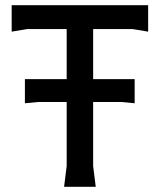

<svg xmlns="http://www.w3.org/2000/svg" viewBox="-20 -720 594 740"><path d="M76 -415H499V-322L447 -327H128L76 -322ZM227 0 237 -80V-658H339V-80L349 0ZM25 -598V-700H551V-598L491 -608H85Z"/></svg>

Font: AR One Sans Medium
Style: Regular
Weight: 500
Designer: Niteesh Yadav
Foundry: Niteesh Yadav
Version: Version 1.001;gftools[0.9.33]